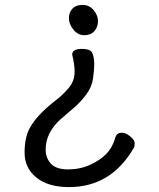

<svg xmlns="http://www.w3.org/2000/svg" viewBox="-20 -534 640 774"><path d="M257.8 220.2Q173.8 220.2 126.5 181.6Q79.1 143.1 79.1 81.1Q79.1 22 99.1 -16.1Q127 -69.3 205.1 -129.9Q234.9 -152.8 257.8 -180.4Q280.8 -208 280.8 -245.1Q280.8 -273.9 271 -314Q271 -336.9 310.1 -336.9Q346.2 -336.9 353 -318.4Q359.9 -299.8 359.9 -275.9Q359.9 -252 355 -217.5Q350.1 -183.1 328.1 -153.6Q306.2 -124 278.6 -100.1Q251 -76.2 224.1 -53.2Q164.1 1 164.1 68.8Q164.1 103 185.5 126Q207 148.9 253.9 148.9Q302.7 148.9 343.3 130.4Q383.8 111.8 408.9 85.9Q434.1 60.1 445.8 18.1Q451.7 1 471.2 1Q487.3 1 505.1 15.9Q522.9 30.8 522.9 43.9Q522.9 57.1 520 61Q428.7 220.2 257.8 220.2ZM257.8 -460.9Q257.8 -483.9 272 -499Q286.1 -514.2 313 -514.2Q339.8 -514.2 357.4 -493.2Q375 -472.2 375 -449.2Q375 -425.3 360.6 -408.7Q346.2 -392.1 320.1 -392.1Q293.9 -392.1 275.9 -414.6Q257.8 -437 257.8 -460.9Z"/></svg>

Font: LXGW WenKai Screen R
Style: Regular
Weight: 400
Designer: Fontworks Inc.
Version: Version 1.235;May 31, 2022